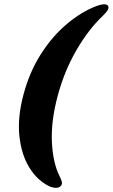

<svg xmlns="http://www.w3.org/2000/svg" viewBox="-20 -757 528 899"><path d="M90 -314.5Q118.5 -421 172.2 -504.8Q226 -588.5 294 -645.5Q362 -702.5 432.5 -729Q482 -746 487.5 -726Q492.5 -712.5 461 -682.5Q394 -619 337.2 -521Q280.5 -423 249.5 -306Q218.5 -189 223 -92Q227.5 5 259 68Q266.5 83 269.2 93.2Q272 103.5 266.5 111.5Q251.5 131.5 211.5 115.5Q155 88.5 117.5 27.8Q80 -33 70.8 -120.2Q61.5 -207.5 90 -314.5Z"/></svg>

Font: Fraunces 72pt Soft Black
Style: Italic
Weight: 900
Italic angle: -16°
Version: Version 1.000;[b76b70a41]